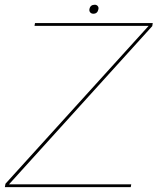

<svg xmlns="http://www.w3.org/2000/svg" viewBox="-24 -770 680 790"><path d="M-4 0 -1.5 -14 587.5 -663.5H118L120 -675H604.5L602.5 -662.5L13 -11.5H516L514 0ZM360 -713.5Q352 -713.5 347.2 -719Q342.5 -724.5 344 -732.5Q347.5 -750.5 366 -750.5Q373.5 -750.5 378 -745.2Q382.5 -740 381 -732.5Q377.5 -713.5 360 -713.5Z"/></svg>

Font: Anybody ExtraExpanded Thin
Style: Italic
Weight: 100
Width: 8
Italic angle: -10°
Designer: Tyler Finck
Foundry: Etcetera Type Company
Version: Version 1.010; ttfautohint (v1.8.3) -l 8 -r 50 -G 200 -x 14 